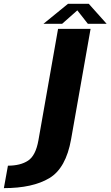

<svg xmlns="http://www.w3.org/2000/svg" viewBox="-180 -742 571 992"><path d="M-160 230Q-11.5 230 74.8 178.5Q161 127 187.5 -23.5L288 -593H120L18.5 -17Q4.5 62 -35 88Q-74.5 114 -139 114ZM44.5 -619H141L219.5 -688.5L274 -619H371L278.5 -722.5H171.5Z"/></svg>

Font: Anybody UltraCondensed Thin
Style: Bold Italic
Weight: 700
Italic angle: -10°
Version: Version 1.111